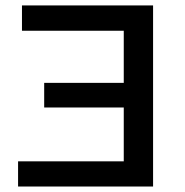

<svg xmlns="http://www.w3.org/2000/svg" viewBox="-20 -680 676 700"><path d="M538.1 0H45.9V-91.8H431.2V-288.1H141.1V-377.9H431.2V-567.9H60.1V-660.2H538.1Z"/></svg>

Font: Work Sans Medium
Style: Regular
Weight: 500
Designer: Wei Huang
Foundry: Wei Huang
Version: Version 2.012